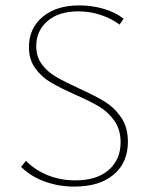

<svg xmlns="http://www.w3.org/2000/svg" viewBox="-20 -683 556 710"><path d="M256 -334Q200 -359 166.5 -379Q133 -399 110 -431Q87 -463 87 -509Q87 -578 137.5 -620.5Q188 -663 273 -663Q320 -663 363 -650.5Q406 -638 437 -614L422 -592Q393 -614 353 -627.5Q313 -641 270 -641Q197 -641 155.5 -605Q114 -569 114 -512Q114 -473 135 -445Q156 -417 187 -399Q218 -381 270 -357Q330 -330 366 -308Q402 -286 427.5 -249.5Q453 -213 453 -159Q453 -82 400.5 -37.5Q348 7 255 7Q196 7 144.5 -12Q93 -31 58 -66L76 -88Q111 -53 158 -34.5Q205 -16 259 -16Q338 -16 382 -54.5Q426 -93 426 -157Q426 -204 403 -236.5Q380 -269 346.5 -289Q313 -309 256 -334Z"/></svg>

Font: Ysabeau Extralight
Style: Regular
Weight: 200
Designer: Christian Thalmann (Catharsis Fonts)
Version: Version 0.003